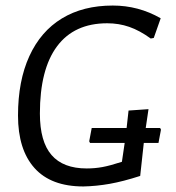

<svg xmlns="http://www.w3.org/2000/svg" viewBox="-20 -666 637 693"><path d="M552 -150H499L486 -31Q424 -11 376 -2.5Q328 6 281 7Q164 7 104.5 -59.5Q45 -126 45 -249Q45 -374 86 -463.5Q127 -553 203.5 -599.5Q280 -646 387 -646Q480 -646 560 -600L535 -529L524 -527Q484 -556 446.5 -569Q409 -582 367 -582Q248 -582 186 -499Q124 -416 124 -256Q124 -155 166 -106.5Q208 -58 293 -58Q322 -58 349.5 -63Q377 -68 420 -82L430 -150H305L302 -156L311 -204H437L444 -267L516 -272L506 -204H558L561 -198Z"/></svg>

Font: Alegreya Sans SC
Style: Italic
Weight: 400
Italic angle: -7°
Designer: Juan Pablo del Peral
Foundry: Huerta Tipografica
Version: Version 2.008; ttfautohint (v1.6)